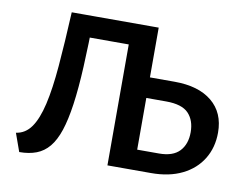

<svg xmlns="http://www.w3.org/2000/svg" viewBox="-74 -761 1127 874"><g transform="rotate(10 490.0 -324.0)"><path d="M471 0V-658H592V-94H693Q757 -94 787.5 -126.5Q818 -159 818 -214Q818 -269 787.5 -301Q757 -333 684 -333H550V-428H706Q817 -428 879 -377Q941 -326 941 -234Q941 -165 908.5 -112Q876 -59 816 -29.5Q756 0 673 0ZM65 10 35 -74Q78 -80 105 -118.5Q132 -157 148.5 -228.5Q165 -300 174 -407Q183 -514 190 -658H293Q291 -525 286 -423.5Q281 -322 270.5 -248Q260 -174 243.5 -124.5Q227 -75 202.5 -45.5Q178 -16 144 -3Q110 10 65 10ZM243 -559V-658H562V-559Z"/></g></svg>

Font: Ysabeau Office
Style: Bold
Weight: 700
Designer: Christian Thalmann (Catharsis Fonts)
Version: Version 2.001;gftools[0.9.30]; featfreeze: tnum,lnum,ss02